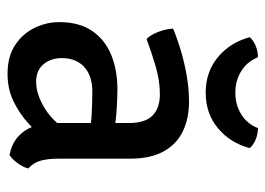

<svg xmlns="http://www.w3.org/2000/svg" viewBox="-124 -616 754 547"><g transform="rotate(90 253.5 -343.0)"><path d="M43.5 -134Q43.5 -191.5 68.8 -228.2Q94 -265 137.2 -282.5Q180.5 -300 235 -300Q263 -300 298.2 -297.5Q333.5 -295 364 -288V-218.5Q337.5 -225 304 -226.8Q270.5 -228.5 241.5 -228.5Q196 -228.5 171 -205.2Q146 -182 146 -141.5Q146 -111 163.2 -89.8Q180.5 -68.5 213.5 -68.5Q250 -68.5 290.5 -93.8Q331 -119 359 -168.5L375 -90Q357 -69 330.5 -45Q304 -21 269.2 -4Q234.5 13 190.5 13Q141 13 108.2 -9Q75.5 -31 59.5 -64.8Q43.5 -98.5 43.5 -134ZM460.5 -46Q457 -32 445.8 -16.2Q434.5 -0.5 422 7.5Q390.5 1 371 -16Q351.5 -33 342.2 -56.8Q333 -80.5 331 -107V-332.5Q331 -379.5 309.5 -400.2Q288 -421 249 -421Q211.5 -421 171.5 -409.5Q131.5 -398 91.5 -383Q79.5 -395 71.2 -416.8Q63 -438.5 62 -458.5Q90 -470.5 125.5 -481Q161 -491.5 198.2 -497.8Q235.5 -504 269.5 -504Q319 -504 355.5 -486Q392 -468 412.2 -431Q432.5 -394 432.5 -336.5V-131.5Q432.5 -103.5 438 -82.2Q443.5 -61 460.5 -46ZM402.5 -677Q387.5 -621 345.5 -586.2Q303.5 -551.5 244.5 -551.5Q185.5 -551.5 143.5 -586.2Q101.5 -621 86.5 -677Q96 -688 111.8 -694.2Q127.5 -700.5 143.5 -700.5Q156 -669.5 183 -652.8Q210 -636 244.5 -636Q279 -636 306.2 -652.8Q333.5 -669.5 345.5 -700.5Q361.5 -700.5 377.2 -694.2Q393 -688 402.5 -677Z"/></g></svg>

Font: Signika Light
Style: Regular
Weight: 400
Version: Version 2.003;gftools[0.9.32]